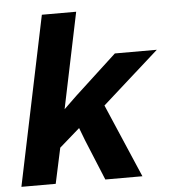

<svg xmlns="http://www.w3.org/2000/svg" viewBox="-52 -777 742 825"><g transform="rotate(-5 319.0 -364.5)"><path d="M7 0 159 -729H307L221 -316L276 -369L457 -536H638L393 -317L529 0H369L297 -175L276 -230L188 -153L155 0Z"/></g></svg>

Font: Mona Sans ExtraLight
Style: Bold Italic
Weight: 700
Italic angle: -11.6951°
Version: Version 2.000